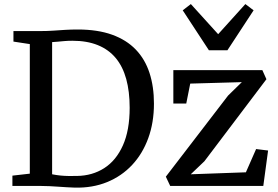

<svg xmlns="http://www.w3.org/2000/svg" viewBox="-20 -892 1332 921"><path d="M339 8Q320.5 7.5 300.2 6.2Q280 5 259 3.5Q238 2 217.5 1Q197 0 177 0H39.5V-49.5L123 -59V-680.5L44.5 -692.5V-743H176Q207 -743 235.8 -745Q264.5 -747 293.2 -748.8Q322 -750.5 352.5 -750.5Q448.5 -750.5 517.8 -725.5Q587 -700.5 631.5 -654Q676 -607.5 697.2 -542Q718.5 -476.5 718.5 -395Q718.5 -304 691.2 -229.2Q664 -154.5 613.8 -100.8Q563.5 -47 493.8 -18.5Q424 10 339 8ZM349 -48Q423 -49 480 -85.5Q537 -122 569.5 -194.5Q602 -267 602 -375Q602 -453 585.5 -513Q569 -573 535 -613.8Q501 -654.5 449.2 -675.5Q397.5 -696.5 327.5 -696.5Q307 -696.5 289 -695Q271 -693.5 256.2 -692Q241.5 -690.5 230 -690V-56Q250 -52 269.8 -50Q289.5 -48 309 -47.8Q328.5 -47.5 349 -48ZM1140 -498 892.5 -491 873.5 -395.5H811.5V-555.5H1238.5L1258 -512L960.5 -118.5L895 -56L1159.5 -65.5L1208.5 -177L1266 -170L1243 0H796.5L775.5 -44.5L1074 -433.5ZM982 -651 856.5 -842.5 895.5 -872.5 1026.5 -728 1157 -872.5 1196.5 -842.5 1071 -651Z"/></svg>

Font: Merriweather Light 18pt
Style: Regular
Weight: 400
Version: Version 2.100